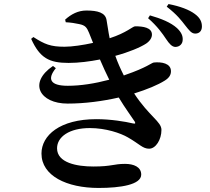

<svg xmlns="http://www.w3.org/2000/svg" viewBox="-20 -863 1040 949"><path d="M801 -670C817 -646 830 -632 846 -631C868 -631 883 -646 883 -667C884 -686 876 -704 855 -724C824 -752 777 -771 721 -787L712 -773C758 -733 783 -697 801 -670ZM895 -738C915 -713 926 -697 945 -697C966 -697 978 -711 978 -732C978 -755 969 -775 943 -794C915 -815 870 -832 813 -843L804 -830C856 -790 877 -761 895 -738ZM637 -253C599 -262 528 -274 456 -274C276 -274 185 -194 185 -104C185 6 310 66 467 66C576 66 678 50 678 0C678 -38 641 -53 598 -53C541 -53 533 -40 442 -40C360 -40 262 -58 262 -130C262 -187 323 -230 424 -230C503 -230 576 -205 612 -184C670 -151 685 -128 717 -128C750 -128 778 -173 778 -221C778 -262 719 -286 643 -401C707 -421 760 -443 795 -465C819 -480 825 -496 825 -511C825 -550 779 -558 740 -554C730 -553 705 -529 600 -493L592 -490C575 -524 562 -553 550 -587C617 -605 674 -629 703 -648C723 -662 731 -678 731 -692C731 -727 687 -733 648 -733C636 -733 606 -701 522 -674C515 -707 511 -742 507 -762C502 -801 462 -811 407 -811C366 -811 332 -793 302 -766L305 -753C328 -752 354 -748 371 -744C402 -738 409 -727 420 -701L440 -651C390 -640 336 -632 299 -632C230 -632 201 -644 145 -680L134 -671C177 -576 223 -552 319 -552C369 -552 423 -559 474 -569C489 -534 505 -499 520 -469C448 -450 379 -439 315 -439C228 -439 212 -472 256 -526L242 -537C118 -453 177 -351 314 -351C400 -351 488 -363 567 -381C600 -326 630 -287 646 -262C650 -254 650 -250 637 -253Z"/></svg>

Font: Noto Serif CJK HK
Style: Bold
Weight: 700
Designer: Ryoko NISHIZUKA 西塚涼子 (kana & ideographs); Frank Grießhammer (Latin, Greek & Cyrillic); Wenlong ZHANG 张文龙 (bopomofo); San
Foundry: Adobe
Version: Version 2.001;hotconv 1.1.0;makeotfexe 2.6.0